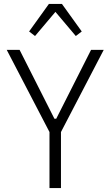

<svg xmlns="http://www.w3.org/2000/svg" viewBox="-20 -950 558 970"><path d="M288 0H230V-283L14 -698H79L255 -350H264L440 -698H504L288 -283ZM227 -930H293L393 -791L363 -768L260 -890L157 -768L127 -791Z"/></svg>

Font: IBM Plex Sans Condensed Light
Style: Regular
Weight: 300
Width: 3
Designer: Mike Abbink, Paul van der Laan, Pieter van Rosmalen
Foundry: Bold Monday
Version: Version 3.201